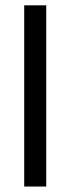

<svg xmlns="http://www.w3.org/2000/svg" viewBox="-20 -682 258 702"><path d="M149 0H68.5V-662.5H149Z"/></svg>

Font: Anek Devanagari
Style: Regular
Weight: 400
Designer: Kailash Malviya (Devanagari) & Yesha Goshar (Latin)
Foundry: Ek Type
Version: Version 1.003